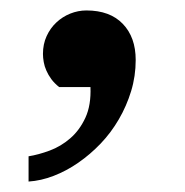

<svg xmlns="http://www.w3.org/2000/svg" viewBox="-20 -175 358 371"><path d="M242.2 -59.1Q242.2 -27.8 233.4 1Q224.6 29.8 209.7 55.4Q194.8 81.1 174.6 102.3Q154.3 123.5 131.3 139.4Q108.4 155.3 83.7 164.8Q59.1 174.3 35.2 175.8V127Q54.2 124 75.9 116Q97.7 107.9 115.7 92.3Q133.8 76.7 145 52.5Q156.2 28.3 154.8 -6.8H94.2Q85 -14.2 79.1 -22.2Q73.2 -30.3 69.6 -38.6Q65.9 -46.9 64.5 -55.2Q63 -63.5 63 -70.8Q63 -89.8 70.1 -105.2Q77.1 -120.6 88.9 -131.6Q100.6 -142.6 115.7 -148.7Q130.9 -154.8 147 -154.8Q192.4 -154.8 217.3 -128.9Q242.2 -103 242.2 -59.1Z"/></svg>

Font: Charis SIL Afr
Style: Bold
Weight: 700
Foundry: SIL International
Version: Version 5.000